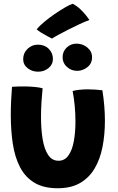

<svg xmlns="http://www.w3.org/2000/svg" viewBox="-20 -974 629 1023"><path d="M367 -489Q379 -493 402.2 -495.5Q425.5 -498 448 -498Q466.5 -498 489 -496.5Q511.5 -495 525.5 -493Q532 -452.5 535.5 -411.2Q539 -370 539 -330Q539 -256.5 526.2 -191.2Q513.5 -126 484.2 -76.5Q455 -27 406.8 1Q358.5 29 287.5 29Q211.5 29 162.8 -0.8Q114 -30.5 86.5 -83.8Q59 -137 48.2 -208.2Q37.5 -279.5 37.5 -362Q37.5 -398.5 39.2 -436.2Q41 -474 44 -511.5Q57 -512.5 78.2 -513.2Q99.5 -514 117 -513.5Q142 -513 167.2 -510.5Q192.5 -508 207 -503.5Q203.5 -469.5 201 -430.2Q198.5 -391 198.5 -351.5Q198.5 -285.5 207.2 -232.5Q216 -179.5 236.5 -148.5Q257 -117.5 292 -117.5Q324.5 -117.5 344.5 -145.5Q364.5 -173.5 373.2 -220.8Q382 -268 382 -326.5Q382 -370 377.8 -413Q373.5 -456 367 -489ZM391.5 -596.5Q360 -596.5 336.8 -617.2Q313.5 -638 313.5 -669Q313.5 -699.5 335.2 -720.5Q357 -741.5 387 -741.5Q420.5 -741.5 445.5 -720.8Q470.5 -700 470.5 -668.5Q470.5 -635.5 445.5 -616Q420.5 -596.5 391.5 -596.5ZM182.5 -592Q151.5 -592 127.5 -610.5Q103.5 -629 103.5 -659Q103.5 -691.5 126.8 -713.8Q150 -736 182 -736Q217.5 -736 239.8 -713.8Q262 -691.5 262 -660Q262 -630.5 238.5 -611.2Q215 -592 182.5 -592ZM367.5 -954Q391 -941.5 409.5 -923.5Q428 -905.5 440.2 -889.8Q452.5 -874 456.5 -867.5Q433 -859 403 -845Q373 -831 343 -815.8Q313 -800.5 289.8 -787.8Q266.5 -775 257 -768.5Q251.5 -771 234.2 -780.2Q217 -789.5 199.2 -800.2Q181.5 -811 175.5 -818Q189 -835 214.8 -856.5Q240.5 -878 270.2 -898.5Q300 -919 326.2 -934.2Q352.5 -949.5 367.5 -954Z"/></svg>

Font: Grandstander
Style: Bold
Weight: 700
Designer: Tyler Finck
Foundry: Etcetera Type Co
Version: Version 1.200; ttfautohint (v1.8.3)